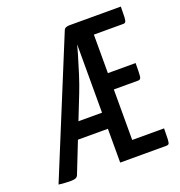

<svg xmlns="http://www.w3.org/2000/svg" viewBox="-127 -808 859 918"><g transform="rotate(-20 302.0 -349.0)"><path d="M74 2Q65 2 49 1Q33 0 17 -2L297 -684Q300 -693 308 -696.5Q316 -700 326 -700H351Q349 -680 340 -641.5Q331 -603 317.5 -556.5Q304 -510 289 -463Q274 -416 259 -378L116 -16Q113 -7 105 -2.5Q97 2 74 2ZM124 -172 159 -254H357V-172ZM330 0V-682Q330 -682 333 -691Q336 -700 348 -700H588Q588 -663 587 -646Q586 -629 582.5 -623.5Q579 -618 571 -618H421V-82H583Q583 -44 582 -26.5Q581 -9 577.5 -4.5Q574 0 566 0ZM340 -339V-422H562Q562 -370 560 -354.5Q558 -339 546 -339Z"/></g></svg>

Font: Yanone Kaffeesatz ExtraLight Medium
Style: Regular
Weight: 500
Version: Version 2.003